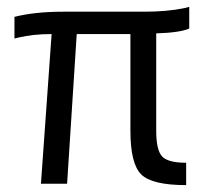

<svg xmlns="http://www.w3.org/2000/svg" viewBox="-20 -534 600 558"><path d="M359 -154V-435H203L175 0H99L130 -435Q76 -435 34 -425L22 -422V-485Q81 -500 164 -500H399Q464 -500 514 -510L530 -514V-451Q502 -439 434 -437V-154Q434 -98 451 -79.5Q468 -61 521 -61V4Q422 4 390.5 -27Q359 -58 359 -154Z"/></svg>

Font: Titillium Web
Style: Regular
Weight: 400
Version: Version 1.002;PS 57.000;hotconv 1.0.70;makeotf.lib2.5.55311